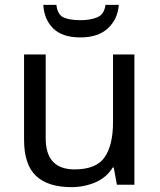

<svg xmlns="http://www.w3.org/2000/svg" viewBox="-20 -760 658 790"><path d="M533 -536V0H461L448 -71H444Q418 -29 372 -9.5Q326 10 274 10Q177 10 128 -36.5Q79 -83 79 -185V-536H168V-191Q168 -63 287 -63Q376 -63 410.5 -113Q445 -163 445 -257V-536ZM469 -740Q464 -680 423.5 -643Q383 -606 311 -606Q237 -606 199.5 -642.5Q162 -679 158 -740H212Q217 -699 242 -688Q267 -677 313 -677Q352 -677 380.5 -689Q409 -701 414 -740Z"/></svg>

Font: TSCustom
Style: Regular
Weight: 400
Designer: Monotype Design Team
Foundry: Monotype Imaging Inc.
Version: Version 2.004; ttfautohint (v1.8.3) -l 8 -r 50 -G 200 -x 14 